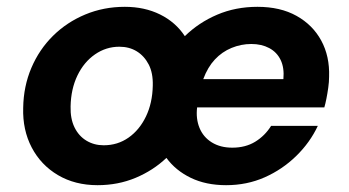

<svg xmlns="http://www.w3.org/2000/svg" viewBox="-20 -531 1023 563"><path d="M266 12Q200 12 150 -17.5Q100 -47 73 -98.5Q46 -150 48 -215Q49 -278 72 -332Q95 -386 135.5 -426Q176 -466 230 -488.5Q284 -511 346 -511Q404 -511 449.5 -488.5Q495 -466 522 -425Q563 -465 617 -488Q671 -511 735 -511Q802 -511 849.5 -484.5Q897 -458 922 -412Q947 -366 945 -306Q945 -291 942.5 -273.5Q940 -256 937 -241Q934 -226 931 -216H558Q554 -183 565 -156Q576 -129 601 -113.5Q626 -98 661 -98Q700 -98 728.5 -115.5Q757 -133 775 -162H912Q889 -113 848.5 -73.5Q808 -34 756 -11Q704 12 643 12Q584 12 539.5 -9.5Q495 -31 468 -68Q429 -31 377.5 -9.5Q326 12 266 12ZM284 -105Q325 -105 357 -127.5Q389 -150 408 -189.5Q427 -229 428 -280Q429 -317 416 -342Q403 -367 381 -380.5Q359 -394 330 -394Q291 -394 258.5 -371.5Q226 -349 207 -309.5Q188 -270 187 -219Q186 -183 198.5 -157.5Q211 -132 233.5 -118.5Q256 -105 284 -105ZM576 -299H811Q814 -332 803 -355Q792 -378 769.5 -390Q747 -402 717 -402Q687 -402 659 -390.5Q631 -379 610 -356.5Q589 -334 576 -299Z"/></svg>

Font: DM Sans 20pt
Style: Bold Italic
Weight: 700
Italic angle: -10°
Version: Version 4.004;gftools[0.9.30]